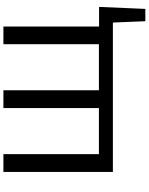

<svg xmlns="http://www.w3.org/2000/svg" viewBox="110 -808 893 1154"><g transform="rotate(-90 557.0 -231.5)"><path d="M1080 195H1006L998 0H100V-658H207V-84H484V-658H591V-84H868V-658H974V-83H1092Z"/></g></svg>

Font: Ysabeau Semibold
Style: Regular
Weight: 600
Designer: Christian Thalmann (Catharsis Fonts)
Version: Version 0.003